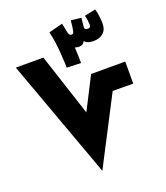

<svg xmlns="http://www.w3.org/2000/svg" viewBox="-151 -943 904 1047"><g transform="rotate(-20 301.0 -420.0)"><path d="M261 0 463 -390 582 -389V-517H384L288 -329L170 -690H10ZM376 -679Q397 -679 408 -700Q421 -681 460 -681Q492 -681 514.5 -699Q537 -717 537 -757Q537 -771 534 -797Q531 -823 525 -840L461 -827Q465 -813 467 -796Q469 -779 469 -772Q469 -769 466.5 -762Q464 -755 451 -755Q432 -755 434 -772L439 -823L380 -830Q375 -781 371.5 -768Q368 -755 358 -755Q346 -755 341 -770L329 -829L248 -808Q262 -750 266.5 -683Q271 -616 271 -595L353 -592Q353 -608 352.5 -631Q352 -654 350 -683Q361 -679 376 -679Z"/></g></svg>

Font: Noto Sans Arabic Condensed Black
Style: Regular
Weight: 900
Width: 3
Designer: Nadine Chahine
Foundry: Monotype Imaging Inc.
Version: 1.001